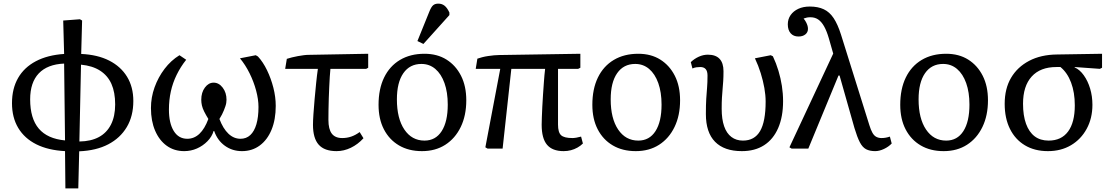

<svg xmlns="http://www.w3.org/2000/svg" viewBox="-20 -818 6127 1057"><path d="M340 219 338 14Q245 9 180 -23.5Q115 -56 80.5 -113.5Q46 -171 46 -250Q46 -330 79.5 -388.5Q113 -447 177.5 -481Q242 -515 333 -521L328 -705L420 -712L432 -705L427 -521Q517 -517 581 -484.5Q645 -452 679.5 -395.5Q714 -339 714 -262Q714 -179 678 -118.5Q642 -58 576 -23.5Q510 11 416 15L411 219ZM338 -45 333 -468Q241 -464 193.5 -414Q146 -364 146 -271Q146 -166 193.5 -110Q241 -54 338 -45ZM417 -39Q481 -40 524.5 -63.5Q568 -87 591 -132.5Q614 -178 614 -243Q614 -310 593.5 -356Q573 -402 531 -429Q489 -456 426 -462Z M994 14Q939 14 898 -15.5Q857 -45 834 -98.5Q811 -152 811 -223Q811 -282 831 -337.5Q851 -393 886 -439Q921 -485 968 -514L1005 -489Q974 -450 952.5 -406Q931 -362 920.5 -314.5Q910 -267 910 -215Q910 -140 936.5 -97Q963 -54 1011 -54Q1049 -54 1078 -81.5Q1107 -109 1127 -163Q1113 -186 1104 -204Q1095 -222 1091.5 -237.5Q1088 -253 1088 -269Q1088 -309 1108 -336Q1128 -363 1156 -363Q1185 -363 1206 -335.5Q1227 -308 1227 -269Q1227 -260 1225.5 -251Q1224 -242 1220.5 -232Q1217 -222 1212.5 -210.5Q1208 -199 1202 -187.5Q1196 -176 1188 -163Q1208 -110 1237.5 -82Q1267 -54 1304 -54Q1336 -54 1358 -74.5Q1380 -95 1391.5 -134Q1403 -173 1403 -229Q1403 -271 1390 -319.5Q1377 -368 1354 -414.5Q1331 -461 1301 -497L1388 -514L1400 -507Q1428 -477 1450 -431.5Q1472 -386 1485 -335Q1498 -284 1498 -235Q1498 -160 1475 -104Q1452 -48 1410 -17Q1368 14 1312 14Q1259 14 1218 -15.5Q1177 -45 1159 -97H1156Q1147 -66 1122 -40.5Q1097 -15 1064 -0.5Q1031 14 994 14Z M1833 14Q1766 14 1734.5 -21.5Q1703 -57 1703 -131Q1703 -152 1705.5 -189.5Q1708 -227 1712 -272Q1716 -317 1720.5 -361Q1725 -405 1730 -439H1550L1559 -494Q1571 -498 1587 -502Q1603 -506 1619.5 -509Q1636 -512 1651.5 -514Q1667 -516 1678 -516L2007 -522V-445L1996 -439H1799Q1797 -421 1795.5 -395Q1794 -369 1792.5 -339Q1791 -309 1790 -277Q1789 -245 1788.5 -214.5Q1788 -184 1788 -158Q1788 -107 1806.5 -82.5Q1825 -58 1864 -58Q1890 -58 1913.5 -66Q1937 -74 1960 -91L1981 -57Q1950 -23 1911.5 -4.5Q1873 14 1833 14Z M2303 14Q2230 14 2176.5 -17.5Q2123 -49 2093.5 -106Q2064 -163 2064 -241Q2064 -328 2094.5 -391Q2125 -454 2182 -488Q2239 -522 2317 -522Q2387 -522 2438 -490Q2489 -458 2518 -401Q2547 -344 2547 -266Q2547 -182 2516.5 -119Q2486 -56 2431.5 -21Q2377 14 2303 14ZM2317 -44Q2378 -44 2411.5 -96Q2445 -148 2445 -242Q2445 -310 2427 -360.5Q2409 -411 2376.5 -438.5Q2344 -466 2300 -466Q2236 -466 2200.5 -415Q2165 -364 2165 -271Q2165 -166 2206 -105Q2247 -44 2317 -44ZM2311 -576 2278 -592 2344 -755Q2354 -780 2364.5 -789Q2375 -798 2393 -798Q2413 -798 2427.5 -786.5Q2442 -775 2454 -749V-735Z M3083 14Q3021 14 2991.5 -21Q2962 -56 2962 -131Q2962 -147 2963 -172.5Q2964 -198 2965.5 -230.5Q2967 -263 2969.5 -298Q2972 -333 2974.5 -369Q2977 -405 2981 -439H2795L2747 0H2664L2652 -7L2734 -439H2599L2608 -495Q2619 -499 2634.5 -503Q2650 -507 2667 -509.5Q2684 -512 2699.5 -513.5Q2715 -515 2727 -515L3175 -522V-445L3163 -439H3052Q3052 -402 3052 -363.5Q3052 -325 3052 -285.5Q3052 -246 3052 -207.5Q3052 -169 3052 -132Q3052 -89 3069 -73.5Q3086 -58 3131 -58Q3140 -58 3152.5 -60Q3165 -62 3179 -66L3189 -28Q3176 -15 3159 -5.5Q3142 4 3123 9Q3104 14 3083 14Z M3480 14Q3407 14 3353.5 -17.5Q3300 -49 3270.5 -106Q3241 -163 3241 -241Q3241 -328 3271.5 -391Q3302 -454 3359 -488Q3416 -522 3494 -522Q3564 -522 3615 -490Q3666 -458 3695 -401Q3724 -344 3724 -266Q3724 -182 3693.5 -119Q3663 -56 3608.5 -21Q3554 14 3480 14ZM3494 -44Q3555 -44 3588.5 -96Q3622 -148 3622 -242Q3622 -310 3604 -360.5Q3586 -411 3553.5 -438.5Q3521 -466 3477 -466Q3413 -466 3377.5 -415Q3342 -364 3342 -271Q3342 -166 3383 -105Q3424 -44 3494 -44Z M4064 14Q3967 14 3916.5 -37.5Q3866 -89 3866 -190Q3866 -241 3868 -273.5Q3870 -306 3872.5 -334.5Q3875 -363 3875 -402Q3875 -426 3865 -437.5Q3855 -449 3835 -449Q3824 -449 3813.5 -447.5Q3803 -446 3792 -441L3783 -476Q3803 -495 3827.5 -506Q3852 -517 3877 -517Q3920 -517 3941.5 -494Q3963 -471 3963 -426Q3963 -395 3961.5 -372Q3960 -349 3958 -327.5Q3956 -306 3954.5 -280.5Q3953 -255 3953 -219Q3953 -162 3966.5 -123Q3980 -84 4006.5 -64Q4033 -44 4070 -44Q4134 -44 4164.5 -96.5Q4195 -149 4195 -259Q4195 -294 4188 -333.5Q4181 -373 4168 -415Q4155 -457 4136 -497L4223 -514L4235 -508Q4253 -470 4265.5 -428.5Q4278 -387 4284.5 -345Q4291 -303 4291 -261Q4291 -175 4264 -113Q4237 -51 4186.5 -18.5Q4136 14 4064 14Z M4879 -66 4889 -28Q4872 -10 4846.5 2Q4821 14 4798 14Q4768 14 4748 3.5Q4728 -7 4713.5 -35Q4699 -63 4684 -113L4602 -402H4596L4430 0H4338L4326 -7L4567 -523L4543 -607Q4531 -648 4516.5 -673.5Q4502 -699 4484 -711Q4466 -723 4442 -723Q4431 -723 4423 -721.5Q4415 -720 4404 -716Q4413 -705 4418 -695Q4423 -685 4425.5 -676.5Q4428 -668 4428 -659Q4428 -640 4413.5 -628.5Q4399 -617 4376 -617Q4348 -617 4332.5 -635Q4317 -653 4317 -684Q4317 -713 4332.5 -735Q4348 -757 4375 -769.5Q4402 -782 4438 -782Q4483 -782 4515 -767Q4547 -752 4569.5 -718Q4592 -684 4610 -627L4766 -129Q4774 -103 4783 -87Q4792 -71 4804.5 -64.5Q4817 -58 4833 -58Q4845 -58 4856 -60Q4867 -62 4879 -66Z M5175 14Q5102 14 5048.5 -17.5Q4995 -49 4965.5 -106Q4936 -163 4936 -241Q4936 -328 4966.5 -391Q4997 -454 5054 -488Q5111 -522 5189 -522Q5259 -522 5310 -490Q5361 -458 5390 -401Q5419 -344 5419 -266Q5419 -182 5388.5 -119Q5358 -56 5303.5 -21Q5249 14 5175 14ZM5189 -44Q5250 -44 5283.5 -96Q5317 -148 5317 -242Q5317 -310 5299 -360.5Q5281 -411 5248.5 -438.5Q5216 -466 5172 -466Q5108 -466 5072.5 -415Q5037 -364 5037 -271Q5037 -166 5078 -105Q5119 -44 5189 -44Z M5749 14Q5676 14 5622.5 -18Q5569 -50 5540 -108.5Q5511 -167 5511 -246Q5511 -330 5546 -389.5Q5581 -449 5645.5 -483Q5710 -517 5799 -518L6047 -522V-445L6035 -439L5896 -449V-447Q5924 -435 5946.5 -403.5Q5969 -372 5981.5 -330Q5994 -288 5994 -241Q5994 -167 5962.5 -109Q5931 -51 5876 -18.5Q5821 14 5749 14ZM5753 -44Q5823 -44 5860 -94Q5897 -144 5897 -238Q5897 -309 5876.5 -363.5Q5856 -418 5818 -449H5796Q5707 -449 5659.5 -396.5Q5612 -344 5612 -247Q5612 -182 5628.5 -136.5Q5645 -91 5676 -67.5Q5707 -44 5753 -44Z"/></svg>

Font: Literata 18pt
Style: Regular
Weight: 400
Designer: Latin by Veronika Burian and Jose Scaglione. Greek by Irene Vlachou. Cyrillic by Vera Evstafieva.
Foundry: TypeTogether
Version: Version 3.103;gftools[0.9.29]